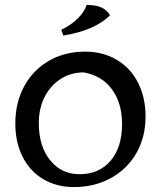

<svg xmlns="http://www.w3.org/2000/svg" viewBox="-20 -744 651 777"><path d="M42 -244Q42 -329 78 -395Q114 -461 178 -498Q242 -535 324 -535Q397 -535 452.5 -502Q508 -469 538.5 -409.5Q569 -350 569 -272Q569 -189 532 -124.5Q495 -60 429 -23.5Q363 13 279 13Q209 13 155 -19Q101 -51 71.5 -109.5Q42 -168 42 -244ZM474 -242Q474 -327 433 -382.5Q392 -438 319 -451Q267 -451 225.5 -424.5Q184 -398 160.5 -351.5Q137 -305 137 -246Q137 -153 182.5 -96Q228 -39 302 -39Q381 -39 427.5 -93.5Q474 -148 474 -242ZM228 -624Q265 -640 294 -668.5Q323 -697 330 -724Q367 -724 390 -714Q413 -704 425 -682Q364 -621 236 -600Z"/></svg>

Font: Mirza
Style: Regular
Weight: 400
Designer: Arabic design by Kourosh Beigpour, Latin design by Eduardo Tunni, engineering by Lasse Fister
Version: Version 1.0010g